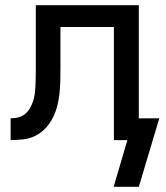

<svg xmlns="http://www.w3.org/2000/svg" viewBox="-20 -540 640 740"><path d="M515 180H418L471 0H419V-436H213V-279Q213 -255 212.5 -230.5Q212 -206 209.5 -181.5Q207 -157 201 -133Q195 -109 184 -87Q173 -65 156 -46.5Q139 -28 117 -17Q95 -6 70.5 -3Q46 0 21 0V-84Q36 -84 50.5 -87.5Q65 -91 76.5 -100.5Q88 -110 95.5 -123Q103 -136 107.5 -150Q112 -164 114 -178.5Q116 -193 116.5 -207.5Q117 -222 117.5 -236.5Q118 -251 118 -266V-520H515V-84H594Z"/></svg>

Font: Iosevka Aile Medium
Style: Regular
Weight: 500
Designer: Belleve Invis
Foundry: Belleve Invis
Version: Version 27.3.5; ttfautohint (v1.8.4)